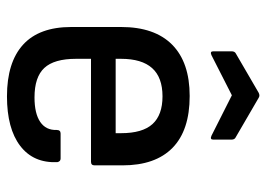

<svg xmlns="http://www.w3.org/2000/svg" viewBox="-124 -610 746 537"><g transform="rotate(90 248.5 -342.0)"><path d="M250 11Q155 11 105.5 -34Q56 -79 56 -169V-308Q56 -402 105.5 -451Q155 -500 249 -500Q345 -500 394 -452Q443 -404 443 -312V-234Q443 -224 433 -224H145V-182Q145 -121 170.5 -93.5Q196 -66 253 -66Q298 -66 321.5 -82Q345 -98 344 -128Q344 -139 354 -139H424Q432 -139 434 -130Q437 -63 388.5 -26Q340 11 250 11ZM145 -293H353V-308Q353 -368 327.5 -396Q302 -424 250 -424Q197 -424 171 -395Q145 -366 145 -308ZM135 -561Q124 -556 124 -566V-617Q124 -626 130 -629L240 -693Q248 -697 254 -693L364 -629Q371 -626 371 -617V-566Q371 -556 360 -561L247 -618Z"/></g></svg>

Font: Sofia Sans Semi Condensed Medium
Style: Regular
Weight: 500
Designer: Botio Nikoltchev, Ani Petrova
Foundry: lettersoup
Version: Version 4.100